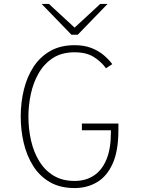

<svg xmlns="http://www.w3.org/2000/svg" viewBox="-20 -941 721 973"><path d="M358 12Q284.5 12 232.5 -18.2Q180.5 -48.5 148 -100.2Q115.5 -152 100.2 -216.8Q85 -281.5 85 -350Q85 -421.5 101 -486.8Q117 -552 150.2 -602.8Q183.5 -653.5 235.2 -682.8Q287 -712 358 -712Q407.5 -712 444 -697.5Q480.5 -683 506.2 -661Q532 -639 549 -616L517 -595Q494 -627.5 456 -651.8Q418 -676 358 -676Q293 -676 248.2 -647Q203.5 -618 176 -570Q148.5 -522 136.2 -464.5Q124 -407 124 -350Q124 -286.5 137.5 -228Q151 -169.5 179.2 -123.5Q207.5 -77.5 251.8 -50.8Q296 -24 358 -24Q414 -24 455.2 -51Q496.5 -78 519.2 -132.2Q542 -186.5 542 -269V-281H395V-315H580V-281Q580 -177 551.2 -112.5Q522.5 -48 472.2 -18Q422 12 358 12ZM342 -765 191 -921H228L358 -801L488 -921H525L374 -765Z"/></svg>

Font: Overpass Thin
Style: Regular
Weight: 250
Designer: Delve Withrington, Dave Bailey, Thomas Jockin
Foundry: Delve Fonts LLC
Version: Version 4.000